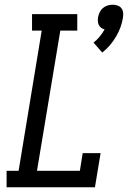

<svg xmlns="http://www.w3.org/2000/svg" viewBox="-20 -795 543 815"><path d="M414 -572 377 -614Q391 -625 403 -639.5Q415 -654 424 -670Q416 -672 409.5 -677Q403 -682 399.5 -689Q396 -696 395.5 -704.5Q395 -713 396 -721Q398 -732 403 -742.5Q408 -753 416.5 -760.5Q425 -768 436 -771.5Q447 -775 458 -775Q469 -775 479 -771.5Q489 -768 495 -760.5Q501 -753 502.5 -742.5Q504 -732 502 -721Q499 -700 491.5 -679.5Q484 -659 472.5 -639.5Q461 -620 446.5 -603Q432 -586 414 -572ZM8 0V-70H59L157 -665H116V-735H308V-665H236L137 -70H319L331 -145H407L383 0Z"/></svg>

Font: Iosevka Curly Slab Oblique
Style: Regular
Weight: 400
Italic angle: -9°
Monospace: yes
Designer: Belleve Invis
Foundry: Belleve Invis
Version: Version 11.1.0; ttfautohint (v1.8.3)